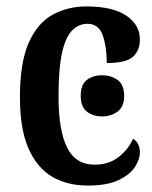

<svg xmlns="http://www.w3.org/2000/svg" viewBox="-20 -567 473 597"><path d="M253 10Q190 10 143 -17Q96 -44 69 -104.5Q42 -165 42 -265Q42 -373 69.5 -434.5Q97 -496 144 -521.5Q191 -547 249 -547Q330 -547 372.5 -518.5Q415 -490 415 -444Q415 -411 394 -391Q373 -371 312 -371Q312 -421 299.5 -457Q287 -493 252 -493Q225 -493 204.5 -472.5Q184 -452 173 -403Q162 -354 162 -266Q162 -162 188.5 -108.5Q215 -55 274 -55Q318 -55 348.5 -78.5Q379 -102 394 -136Q415 -121 415 -94Q415 -71 399 -47Q383 -23 347.5 -6.5Q312 10 253 10ZM298 -205Q269 -205 250 -220Q231 -235 231 -269Q231 -304 250 -318.5Q269 -333 298 -333Q325 -333 345.5 -318.5Q366 -304 366 -269Q366 -235 345.5 -220Q325 -205 298 -205Z"/></svg>

Font: Noto Serif Condensed SemiBold
Style: Regular
Weight: 600
Width: 3
Designer: Monotype Design Team
Foundry: Monotype Imaging Inc.
Version: Version 2.013